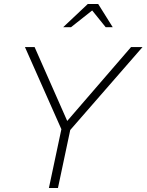

<svg xmlns="http://www.w3.org/2000/svg" viewBox="-20 -934 728 954"><path d="M223 0 285 -292 104 -700H152L314 -333L631 -700H688L329 -288L268 0ZM294 -799 416 -914H468L540 -799H505L438 -882L333 -799Z"/></svg>

Font: Red Hat Display VF
Style: Italic
Weight: 300
Italic angle: -12°
Designer: Pentagram, MCKL
Foundry: Pentagram, MCKL
Version: Version 1.023